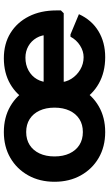

<svg xmlns="http://www.w3.org/2000/svg" viewBox="201 -766 580 1023"><g transform="rotate(-90 491.5 -254.0)"><path d="M300 16Q222 16 162.5 -18.5Q103 -53 69 -114Q35 -175 35 -254Q35 -333 69 -394Q103 -455 162.5 -489.5Q222 -524 300 -524Q378 -524 437.5 -489.5Q497 -455 531 -394Q565 -333 565 -254Q565 -175 531 -114Q497 -53 437.5 -18.5Q378 16 300 16ZM300 -103Q340 -103 369 -121.5Q398 -140 414 -174Q430 -208 430 -254Q430 -300 414 -334Q398 -368 369 -386.5Q340 -405 300 -405Q260 -405 231 -386.5Q202 -368 186 -334Q170 -300 170 -254Q170 -208 186 -174Q202 -140 231 -121.5Q260 -103 300 -103ZM699 16Q619 16 558.5 -18Q498 -52 464 -113Q430 -174 430 -254Q430 -334 463.5 -395Q497 -456 556 -490Q615 -524 693 -524Q770 -524 827 -489Q884 -454 916 -391Q948 -328 948 -244V-220L933 -205H490V-312H893L818 -285Q818 -322 801.5 -350Q785 -378 757.5 -393.5Q730 -409 696 -409Q658 -409 628 -392.5Q598 -376 581.5 -347.5Q565 -319 565 -282V-229Q565 -194 583.5 -164.5Q602 -135 632.5 -117Q663 -99 699 -99Q731 -99 761 -118Q791 -137 808 -169H820L928 -124Q897 -56 837.5 -20Q778 16 699 16Z"/></g></svg>

Font: Fustat ExtraBold
Style: Regular
Weight: 800
Designer: Mohamed Gaber, Khaled Hosny, Laura Garcia Mut
Foundry: Kief Type Foundry, Alif Type Foundry, Hard Type Foundry
Version: Version 1.007